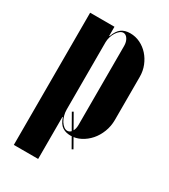

<svg xmlns="http://www.w3.org/2000/svg" viewBox="-169 -586 732 834"><g transform="rotate(30 197.0 -168.5)"><path d="M160 -479V-495H38V168H160V-13V-43H162Q172 -13 189 -1.5Q206 10 230 10Q257 10 281 -2.5Q305 -15 323.5 -36Q342 -57 353 -85.5Q364 -114 364 -145V-361Q364 -391 353.5 -417Q343 -443 325.5 -462.5Q308 -482 284.5 -493.5Q261 -505 234 -505Q208 -505 190.5 -492.5Q173 -480 162 -449H160ZM160 -80V-417Q160 -430 164 -443.5Q168 -457 175 -468Q182 -479 190.5 -485.5Q199 -492 207 -492Q220 -492 229 -478Q238 -464 238 -444V-47Q238 -27 229.5 -14Q221 -1 208 -1Q199 -1 190.5 -7.5Q182 -14 175 -25Q168 -36 164 -50.5Q160 -65 160 -80ZM184 -83 265 59 272 55 191 -87Z"/></g></svg>

Font: Moniqa Black
Style: Regular
Weight: 900
Designer: Rajesh Rajput
Foundry: Rajesh Rajput
Version: Version 1.000